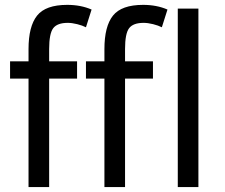

<svg xmlns="http://www.w3.org/2000/svg" viewBox="-20 -762 915 782"><path d="M639.2 -650.9Q625 -658.2 603.5 -663.6Q582 -668.9 564.9 -668.9Q522.5 -668.9 505.9 -647.2Q489.3 -625.5 489.3 -562V-512.2H603V-441.9H489.3V0H405.3V-441.9H330.1V-512.2H405.3V-562Q405.3 -654.8 440.2 -698.5Q475.1 -742.2 563 -742.2Q618.2 -742.2 662.1 -723.1ZM330.1 -650.9Q315.9 -658.2 294.4 -663.6Q272.9 -668.9 255.9 -668.9Q213.4 -668.9 196.8 -647.2Q180.2 -625.5 180.2 -562V-512.2H293.9V-441.9H180.2V0H96.2V-441.9H21V-512.2H96.2V-562Q96.2 -654.8 131.1 -698.5Q166 -742.2 253.9 -742.2Q309.1 -742.2 353 -723.1ZM704.1 0V-727.1H788.1V0Z"/></svg>

Font: Lorenzo Sans
Style: Regular
Weight: 400
Foundry: Intel Corporation
Version: Version 1.00; ttfautohint (v1.5)